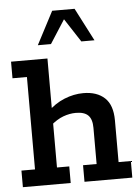

<svg xmlns="http://www.w3.org/2000/svg" viewBox="-56 -845 649 888"><g transform="rotate(-5 269.0 -400.5)"><path d="M14 0V-77H77V-506H10V-583H179V-338L159 -335Q197 -373 241.5 -391Q286 -409 330 -409Q393 -409 429 -375.5Q465 -342 465 -271V-77H522V0H300V-77H363V-245Q363 -285 345 -303Q327 -321 288 -321Q259 -321 229 -310Q199 -299 167 -271L179 -303V-77H236V0ZM140 -648 220 -801H324L403 -648H342L271 -757L201 -648Z"/></g></svg>

Font: Rokkitt SemiBold
Style: Regular
Weight: 600
Designer: Vernon Adams
Foundry: Vernon Adams
Version: Version 3.103